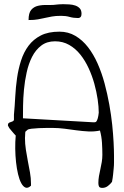

<svg xmlns="http://www.w3.org/2000/svg" viewBox="-20 -914 602 935"><path d="M459 -22.5Q459 -39.1 461.9 -56.2Q464.8 -73.2 468.8 -90.3Q472.7 -107.4 475.6 -125Q478.5 -142.6 478.5 -160.2Q478.5 -187.5 476.6 -218.8Q474.6 -250 466.8 -278.3Q439.5 -272.5 410.6 -273.9Q381.8 -275.4 353 -279.3Q324.2 -283.2 294.9 -287.1Q265.6 -291 236.3 -291Q227.5 -291 208.5 -291Q189.5 -291 169.4 -290Q149.4 -289.1 132.8 -287.1Q117.2 -285.2 113.3 -281.2L103.5 -272.5Q103.5 -271.5 103 -268.1Q102.5 -264.6 102.5 -259.8Q102.5 -254.9 102.1 -250Q101.6 -245.1 101.6 -242.2Q101.6 -213.9 106 -185.1Q110.4 -156.2 115.7 -128.9Q121.1 -101.6 126 -74.2Q130.9 -46.9 130.9 -19.5V-9.8Q116.2 3.9 104.5 -0.5Q92.8 -4.9 83.5 -22Q74.2 -39.1 67.9 -65.9Q61.5 -92.8 58.1 -124.5Q54.7 -156.2 54.2 -189.5Q53.7 -222.7 56.6 -253.9Q54.7 -255.9 48.8 -262.2Q43 -268.6 37.1 -275.9Q31.2 -283.2 25.4 -290Q21.5 -296.9 19.5 -300.8L18.6 -302.7V-304.7Q18.6 -311.5 22 -314.5Q25.4 -317.4 30.3 -318.8Q35.2 -320.3 40 -322.3Q44.9 -324.2 47.9 -329.1Q47.9 -330.1 47.9 -334Q47.9 -337.9 47.9 -342.3Q47.9 -346.7 47.9 -350.6Q47.9 -353.5 47.9 -355.5Q51.8 -396.5 54.2 -442.9Q56.6 -489.3 63 -533.7Q69.3 -578.1 82.5 -619.1Q95.7 -660.2 119.1 -691.4Q142.6 -722.7 178.7 -741.2Q214.8 -759.8 269.5 -759.8Q312.5 -759.8 347.2 -739.3Q381.8 -718.8 408.7 -684.1Q435.5 -649.4 455.6 -604Q475.6 -558.6 489.3 -507.8Q502.9 -457 512.2 -405.3Q521.5 -353.5 526.4 -306.6Q531.2 -259.8 533.2 -220.7Q535.2 -181.6 535.2 -156.2Q535.2 -137.7 535.2 -123Q535.2 -108.4 533.7 -94.2Q532.2 -80.1 530.8 -64.5Q529.3 -48.8 525.4 -28.3Q517.6 -17.6 505.4 -8.3Q493.2 1 478.5 1Q465.8 1 462.4 -5.4Q459 -11.7 459 -22.5ZM435.5 -318.4Q438.5 -318.4 442.9 -318.8Q447.3 -319.3 450.2 -323.7Q453.1 -328.1 456.1 -337.9Q459 -347.7 460.9 -365.2Q460.9 -393.6 455.6 -430.2Q450.2 -466.8 439.5 -505.9Q428.7 -544.9 411.6 -582Q394.5 -619.1 371.1 -648.4Q347.7 -677.7 316.9 -695.3Q286.1 -712.9 248 -712.9Q208 -712.9 180.7 -691.9Q153.3 -670.9 136.2 -637.2Q119.1 -603.5 109.9 -561.5Q100.6 -519.5 96.7 -477.5Q92.8 -435.5 92.3 -398.4Q91.8 -361.3 91.8 -337.9ZM287.1 -893.6Q300.8 -893.6 316.9 -892.6Q333 -891.6 346.2 -887.2Q359.4 -882.8 368.2 -873.5Q377 -864.3 377 -846.7Q377 -826.2 359.4 -826.2Q337.9 -826.2 319.3 -831.5Q300.8 -836.9 278.3 -836.9Q250 -836.9 232.4 -833.5Q214.8 -830.1 198.7 -826.7Q182.6 -823.2 165 -819.8Q147.5 -816.4 119.1 -816.4Q119.1 -850.6 131.8 -865.7Q144.5 -880.9 165 -885.7Q185.5 -890.6 211.9 -889.6Q238.3 -888.7 264.6 -892.6Q265.6 -892.6 274.4 -893.1Q283.2 -893.6 287.1 -893.6Z"/></svg>

Font: Indie Flower
Style: Regular
Weight: 400
Designer: Kimberly Geswein
Foundry: Kimberly Geswein
Version: Version 1.001 2010